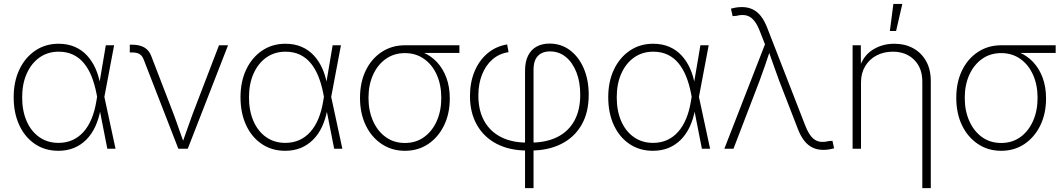

<svg xmlns="http://www.w3.org/2000/svg" viewBox="-20 -770 5505 994"><path d="M282.2 10.7Q212.9 10.7 160.6 -24.7Q108.4 -60.1 79.6 -122.6Q50.8 -185.1 50.8 -266.6Q50.8 -347.7 80.3 -409.9Q109.9 -472.2 162.4 -507.8Q214.8 -543.5 283.2 -543.5Q330.1 -543.5 366.9 -527.6Q403.8 -511.7 430.4 -482.9Q457 -454.1 474.4 -415.3Q491.7 -376.5 499.5 -330.1H513.7L520 -270L578.1 0H535.6L479 -288.1Q469.7 -335.4 453.9 -374.8Q438 -414.1 414.6 -442.6Q391.1 -471.2 358.6 -486.8Q326.2 -502.4 283.7 -502.4Q227.5 -502.4 185.1 -472.7Q142.6 -442.9 118.7 -389.6Q94.7 -336.4 94.7 -266.6Q94.7 -196.3 117.9 -143.1Q141.1 -89.8 183.6 -60.1Q226.1 -30.3 282.7 -30.3Q322.3 -30.3 354.7 -44.7Q387.2 -59.1 412.1 -86.9Q437 -114.7 453.6 -154.3Q470.2 -193.8 478.5 -244.1L527.8 -535.6H570.8L520 -266.6L514.2 -205.6H501Q491.7 -154.8 473.1 -114.7Q454.6 -74.7 426.5 -46.6Q398.4 -18.6 362.3 -3.9Q326.2 10.7 282.2 10.7Z M903.3 0 722.7 -464.8Q714.8 -483.4 700.7 -491Q686.5 -498.5 663.6 -498.5H651.9V-538.6H664.1Q702.6 -538.6 727.3 -524.2Q752 -509.8 763.2 -479.5L877.4 -183.1Q892.6 -143.1 906.2 -102.8Q919.9 -62.5 934.6 -22.9H921.4Q936 -62.5 949.7 -102.8Q963.4 -143.1 978.5 -183.1L1113.8 -535.6H1160.6L952.1 0Z M1456.5 10.7Q1387.2 10.7 1335 -24.7Q1282.7 -60.1 1253.9 -122.6Q1225.1 -185.1 1225.1 -266.6Q1225.1 -347.7 1254.6 -409.9Q1284.2 -472.2 1336.7 -507.8Q1389.2 -543.5 1457.5 -543.5Q1504.4 -543.5 1541.3 -527.6Q1578.1 -511.7 1604.7 -482.9Q1631.3 -454.1 1648.7 -415.3Q1666 -376.5 1673.8 -330.1H1688L1694.3 -270L1752.4 0H1710L1653.3 -288.1Q1644 -335.4 1628.2 -374.8Q1612.3 -414.1 1588.9 -442.6Q1565.4 -471.2 1533 -486.8Q1500.5 -502.4 1458 -502.4Q1401.9 -502.4 1359.4 -472.7Q1316.9 -442.9 1293 -389.6Q1269 -336.4 1269 -266.6Q1269 -196.3 1292.2 -143.1Q1315.4 -89.8 1357.9 -60.1Q1400.4 -30.3 1457 -30.3Q1496.6 -30.3 1529.1 -44.7Q1561.5 -59.1 1586.4 -86.9Q1611.3 -114.7 1627.9 -154.3Q1644.5 -193.8 1652.8 -244.1L1702.1 -535.6H1745.1L1694.3 -266.6L1688.5 -205.6H1675.3Q1666 -154.8 1647.5 -114.7Q1628.9 -74.7 1600.8 -46.6Q1572.8 -18.6 1536.6 -3.9Q1500.5 10.7 1456.5 10.7Z M2076.2 10.7Q2008.8 10.7 1956.1 -24.4Q1903.3 -59.6 1873.5 -121.3Q1843.8 -183.1 1843.8 -263.2Q1843.8 -343.8 1873.5 -405Q1903.3 -466.3 1956.1 -501Q2008.8 -535.6 2076.2 -535.6H2358.4V-496.1H2140.1L2076.2 -495.1Q2020 -495.1 1977.5 -465.1Q1935.1 -435.1 1911.4 -382.8Q1887.7 -330.6 1887.7 -263.2Q1887.7 -196.3 1911.4 -143.3Q1935.1 -90.3 1977.3 -60.1Q2019.5 -29.8 2076.2 -29.8Q2133.3 -29.8 2175.5 -60.3Q2217.8 -90.8 2241.2 -143.6Q2264.6 -196.3 2264.6 -263.2Q2264.6 -330.6 2241.2 -382.8Q2217.8 -435.1 2175.3 -465.1Q2132.8 -495.1 2076.2 -495.1V-517.1Q2126.5 -517.1 2168.9 -499.3Q2211.4 -481.4 2242.7 -447.8Q2273.9 -414.1 2291.3 -366.7Q2308.6 -319.3 2308.6 -260.3Q2308.6 -181.6 2278.8 -120.6Q2249 -59.6 2196.8 -24.4Q2144.5 10.7 2076.2 10.7Z M2698.2 204.1V-403.8Q2698.2 -450.7 2713.9 -481.9Q2729.5 -513.2 2758.1 -528.8Q2786.6 -544.4 2825.2 -544.4Q2884.8 -544.4 2930.4 -510.3Q2976.1 -476.1 3002 -416.3Q3027.8 -356.4 3027.8 -279.3Q3027.8 -187.5 2990.5 -123Q2953.1 -58.6 2885.5 -24.7Q2817.9 9.3 2727.1 9.3H2708.5Q2618.7 9.3 2552.2 -24.9Q2485.8 -59.1 2449.5 -122.6Q2413.1 -186 2413.1 -272.9Q2413.1 -342.8 2436.5 -399.7Q2460 -456.5 2503.4 -493.4Q2546.9 -530.3 2605.5 -540L2612.8 -500Q2564.5 -492.7 2529.5 -462.4Q2494.6 -432.1 2475.6 -384Q2456.5 -335.9 2456.5 -275.4Q2456.5 -197.8 2487.1 -143.3Q2517.6 -88.9 2574 -60.3Q2630.4 -31.7 2708.5 -31.7H2727.1Q2806.6 -31.7 2864.3 -60.1Q2921.9 -88.4 2952.9 -143.8Q2983.9 -199.2 2983.9 -280.3Q2983.9 -345.7 2964.1 -396Q2944.3 -446.3 2909.2 -475.1Q2874 -503.9 2827.1 -503.9Q2801.3 -503.9 2782 -493.7Q2762.7 -483.4 2752.4 -462.6Q2742.2 -441.9 2742.2 -409.2V204.1Z M3360.4 10.7Q3291 10.7 3238.8 -24.7Q3186.5 -60.1 3157.7 -122.6Q3128.9 -185.1 3128.9 -266.6Q3128.9 -347.7 3158.4 -409.9Q3188 -472.2 3240.5 -507.8Q3293 -543.5 3361.3 -543.5Q3408.2 -543.5 3445.1 -527.6Q3481.9 -511.7 3508.5 -482.9Q3535.2 -454.1 3552.5 -415.3Q3569.8 -376.5 3577.6 -330.1H3591.8L3598.1 -270L3656.2 0H3613.8L3557.1 -288.1Q3547.9 -335.4 3532 -374.8Q3516.1 -414.1 3492.7 -442.6Q3469.2 -471.2 3436.8 -486.8Q3404.3 -502.4 3361.8 -502.4Q3305.7 -502.4 3263.2 -472.7Q3220.7 -442.9 3196.8 -389.6Q3172.9 -336.4 3172.9 -266.6Q3172.9 -196.3 3196 -143.1Q3219.2 -89.8 3261.7 -60.1Q3304.2 -30.3 3360.8 -30.3Q3400.4 -30.3 3432.9 -44.7Q3465.3 -59.1 3490.2 -86.9Q3515.1 -114.7 3531.7 -154.3Q3548.3 -193.8 3556.6 -244.1L3606 -535.6H3648.9L3598.1 -266.6L3592.3 -205.6H3579.1Q3569.8 -154.8 3551.3 -114.7Q3532.7 -74.7 3504.6 -46.6Q3476.6 -18.6 3440.4 -3.9Q3404.3 10.7 3360.4 10.7Z M3730 0 3940.4 -540.5 3913.6 -608.9Q3899.4 -645.5 3882.3 -665.3Q3865.2 -685.1 3843.3 -690.2Q3821.3 -695.3 3792.5 -688L3772.9 -686.5L3764.2 -725.1Q3777.8 -729 3791.7 -731.2Q3805.7 -733.4 3820.8 -733.4Q3851.6 -733.4 3876 -721.9Q3900.4 -710.4 3919.2 -686.5Q3938 -662.6 3952.6 -624.5L4149.4 -118.7Q4163.6 -82.5 4180.7 -62.5Q4197.8 -42.5 4219.7 -37.4Q4241.7 -32.2 4270.5 -39.6L4289.6 -41L4298.3 -2.4Q4285.2 1.5 4271.2 3.7Q4257.3 5.9 4242.2 5.9Q4211.4 5.9 4187.3 -5.6Q4163.1 -17.1 4144 -41Q4125 -64.9 4110.4 -103L4013.7 -352.5Q3998 -394 3984.1 -434.6Q3970.2 -475.1 3955.6 -515.6H3969.2Q3955.6 -475.6 3941.9 -434.8Q3928.2 -394 3912.6 -352.5L3777.3 0Z M4437.5 -343.8V0H4394V-535.6H4436.5L4437 -414.6H4427.7Q4447.8 -480.5 4497.6 -512Q4547.4 -543.5 4609.4 -543.5Q4665 -543.5 4707.5 -520.3Q4750 -497.1 4774.4 -453.9Q4798.8 -410.6 4798.8 -350.1V204.1H4754.9V-347.7Q4754.9 -418.5 4712.6 -460.4Q4670.4 -502.4 4602.1 -502.4Q4555.2 -502.4 4518.1 -482.9Q4481 -463.4 4459.2 -427.5Q4437.5 -391.6 4437.5 -343.8ZM4586.9 -609.4 4605 -749.5H4651.4L4619.1 -609.4Z M5163.1 10.7Q5095.7 10.7 5043 -24.4Q4990.2 -59.6 4960.4 -121.3Q4930.7 -183.1 4930.7 -263.2Q4930.7 -343.8 4960.4 -405Q4990.2 -466.3 5043 -501Q5095.7 -535.6 5163.1 -535.6H5445.3V-496.1H5227.1L5163.1 -495.1Q5106.9 -495.1 5064.5 -465.1Q5022 -435.1 4998.3 -382.8Q4974.6 -330.6 4974.6 -263.2Q4974.6 -196.3 4998.3 -143.3Q5022 -90.3 5064.2 -60.1Q5106.4 -29.8 5163.1 -29.8Q5220.2 -29.8 5262.5 -60.3Q5304.7 -90.8 5328.1 -143.6Q5351.6 -196.3 5351.6 -263.2Q5351.6 -330.6 5328.1 -382.8Q5304.7 -435.1 5262.2 -465.1Q5219.7 -495.1 5163.1 -495.1V-517.1Q5213.4 -517.1 5255.9 -499.3Q5298.3 -481.4 5329.6 -447.8Q5360.8 -414.1 5378.2 -366.7Q5395.5 -319.3 5395.5 -260.3Q5395.5 -181.6 5365.7 -120.6Q5335.9 -59.6 5283.7 -24.4Q5231.4 10.7 5163.1 10.7Z"/></svg>

Font: Inter 20pt ExtraLight
Style: Regular
Weight: 250
Version: Version 4.001;git-66647c0bb